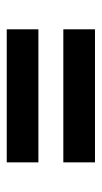

<svg xmlns="http://www.w3.org/2000/svg" viewBox="114 -553 302 570"><g transform="rotate(90 265.0 -268.0)"><path d="M67 -137V-231H462V-137ZM67 -305V-399H462V-305Z"/></g></svg>

Font: Faustina Light
Style: Bold
Weight: 700
Version: Version 1.200